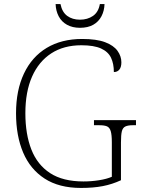

<svg xmlns="http://www.w3.org/2000/svg" viewBox="-20 -916 700 946"><path d="M379 10Q271 10 200 -36Q129 -82 94 -164.5Q59 -247 59 -358Q59 -471 98 -553.5Q137 -636 210 -680Q283 -724 385 -724Q456 -724 498 -708Q540 -692 559 -665.5Q578 -639 578 -609Q578 -585 568 -573Q558 -561 541 -561Q541 -602 527 -631.5Q513 -661 478 -677Q443 -693 381 -693Q294 -693 232.5 -653Q171 -613 138 -538.5Q105 -464 105 -358Q105 -255 134.5 -179.5Q164 -104 227 -63Q290 -22 391 -22Q430 -22 468 -28Q506 -34 531 -45V-215Q531 -252 525.5 -270Q520 -288 507 -293.5Q494 -299 469 -299H443V-324H650V-299H634Q611 -299 598 -293Q585 -287 580.5 -269.5Q576 -252 576 -214V-28Q533 -8 486.5 1Q440 10 379 10ZM374 -779Q337 -779 310 -794Q283 -809 269 -836Q255 -863 254 -896H278Q286 -856 311.5 -837.5Q337 -819 374 -819Q411 -819 438 -837.5Q465 -856 472 -896H495Q494 -863 480 -836Q466 -809 439.5 -794Q413 -779 374 -779Z"/></svg>

Font: Noto Rashi Hebrew ExtraLight
Style: Regular
Weight: 250
Version: Version 1.006